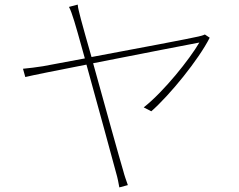

<svg xmlns="http://www.w3.org/2000/svg" viewBox="-20 -791 1040 835"><path d="M318 -771 280 -761C287 -748 294 -728 303 -699C307 -688 325 -623 349 -537C257 -520 184 -506 167 -503C135 -498 111 -495 80 -492L90 -456C118 -463 228 -485 356 -510C406 -331 473 -83 485 -39C491 -19 496 6 499 24L536 14C529 -6 521 -28 516 -48C502 -94 437 -328 385 -516C587 -556 820 -601 847 -606C805 -534 693 -393 605 -324L638 -307C719 -378 844 -532 892 -627L871 -641C863 -637 851 -634 842 -632C814 -625 566 -578 378 -543C359 -608 343 -667 332 -707C325 -736 319 -755 318 -771Z"/></svg>

Font: Source Han Sans JP ExtraLight
Style: Regular
Weight: 250
Designer: Ryoko NISHIZUKA 西塚涼子 (kana, bopomofo & ideographs); Paul D. Hunt (Latin, Greek & Cyrillic); Sandoll Communications 산돌커뮤니
Foundry: Adobe
Version: Version 2.001;hotconv 1.0.107;makeotfexe 2.5.65593